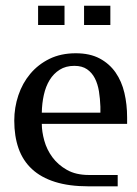

<svg xmlns="http://www.w3.org/2000/svg" viewBox="-20 -657 484 677"><path d="M247.1 -469.2Q296.9 -469.2 331.3 -450.9Q365.7 -432.6 387.5 -401.4Q409.2 -370.1 418.7 -329.3Q428.2 -288.6 428.2 -243.2V-220.2H127.4Q127.4 -192.9 136.2 -161.1Q145 -129.4 164.8 -102.5Q184.6 -75.7 216.1 -57.9Q247.6 -40 293.5 -40H395V0H292Q223.6 0 174.1 -15.6Q124.5 -31.2 92.5 -61Q60.5 -90.8 45.4 -133.8Q30.3 -176.8 30.3 -231.9Q30.3 -277.8 44.7 -320.8Q59.1 -363.8 86.7 -396.7Q114.3 -429.7 154.5 -449.5Q194.8 -469.2 247.1 -469.2ZM242.2 -424.8Q211.9 -424.8 190.4 -411.1Q168.9 -397.5 155 -374.8Q141.1 -352.1 134.5 -322Q127.9 -292 127.4 -259.8H334V-280.8Q333 -309.1 328.9 -335Q324.7 -360.8 314.5 -380.9Q304.2 -400.9 286.9 -412.8Q269.5 -424.8 242.2 -424.8ZM207.5 -568.8H114.3V-636.7H207.5ZM369.1 -568.8H276.4V-636.7H369.1Z"/></svg>

Font: Federov2
Style: Regular
Weight: 400
Designer: Olexa M. Volochay | Cyreal.org
Foundry: Olexa M. Volochay | Cyreal.org
Version: Version 1.000